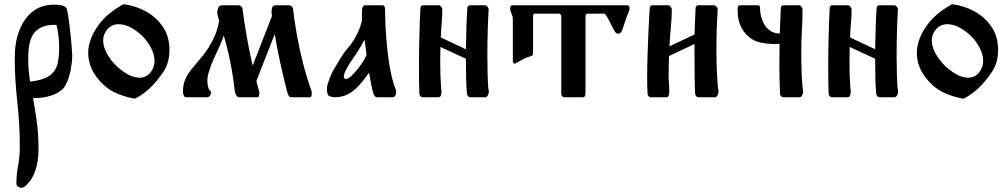

<svg xmlns="http://www.w3.org/2000/svg" viewBox="-20 -462 4790 912"><path d="M137 4Q145 48 154 110Q163 172 163 248Q163 304 147 350.5Q131 397 95 426Q89 430 82 430Q73 430 65.5 424.5Q58 419 58 410Q58 366 66 324.5Q74 283 74 230Q74 169 70.5 118.5Q67 68 62 21Q57 -26 53.5 -76.5Q50 -127 50 -188Q50 -261 72 -318Q94 -375 135.5 -407.5Q177 -440 237 -440Q257 -440 276 -436Q295 -432 299 -414Q303 -396 307.5 -362Q312 -328 316 -289.5Q320 -251 322 -217Q323 -209 323 -200Q323 -170 317 -136.5Q311 -103 299.5 -74.5Q288 -46 271 -33Q252 -17 218 -6.5Q184 4 137 4ZM123 -74Q188 -82 217 -104Q246 -126 253.5 -160Q261 -194 261 -236Q261 -267 257 -297.5Q253 -328 248 -344Q243 -344 238 -344Q178 -344 146 -310Q114 -276 114 -184Q114 -153 116.5 -126.5Q119 -100 123 -74Z M566 -442Q620 -436 670 -409.5Q720 -383 752.5 -336.5Q785 -290 785 -224Q785 -197 778 -170Q771 -143 756 -121Q694 -28 620 7Q565 -3 521 -25Q477 -47 441 -93Q399 -148 399 -210Q399 -264 432 -319Q458 -362 492 -391Q526 -420 566 -442ZM643 -93Q675 -93 694.5 -117.5Q714 -142 714 -172Q714 -201 699 -231.5Q684 -262 661 -286Q637 -311 605.5 -329Q574 -347 544 -347Q512 -347 491 -324Q470 -301 470 -270Q470 -241 486.5 -210.5Q503 -180 526 -156Q550 -131 581.5 -112Q613 -93 643 -93Z M1211 -29Q1212 -24 1212 -18Q1212 -11 1210 -5.5Q1208 0 1202 0H1117Q1107 0 1102 -10Q1097 -20 1095 -30Q1088 -92 1080 -135.5Q1072 -179 1063.5 -215.5Q1055 -252 1043 -293Q1040 -283 1035.5 -272Q1031 -261 1025 -247Q1008 -209 995 -181.5Q982 -154 971 -117Q965 -98 965 -78Q965 -60 970 -44Q972 -36 977 -32.5Q982 -29 982 -21Q982 -13 976.5 -6.5Q971 0 963 0H864Q856 0 852.5 -9Q849 -18 849 -26Q849 -58 858.5 -81.5Q868 -105 887 -130Q909 -157 925.5 -176Q942 -195 957 -215.5Q972 -236 988 -266Q1002 -292 1009.5 -316Q1017 -340 1021 -364Q1017 -376 1014.5 -386.5Q1012 -397 1012 -402Q1012 -413 1016.5 -425Q1021 -437 1036 -437H1112Q1120 -437 1125.5 -432Q1131 -427 1132 -420Q1139 -362 1151.5 -291.5Q1164 -221 1180 -150L1272 -386Q1271 -391 1270.5 -396Q1270 -401 1270 -405Q1270 -408 1270 -410Q1270 -418 1273.5 -427.5Q1277 -437 1290 -437H1352Q1360 -437 1365.5 -432Q1371 -427 1372 -420Q1378 -365 1390 -297Q1402 -229 1420 -159.5Q1438 -90 1460 -29Q1461 -25 1461 -19Q1461 -12 1459 -6Q1457 0 1451 0H1365Q1355 0 1351 -8Q1347 -16 1344 -26Q1328 -88 1312 -160Q1296 -232 1285 -300L1198 -78Q1201 -65 1204 -53Q1207 -41 1211 -29Z M1796 -437Q1803 -437 1806 -431.5Q1809 -426 1809 -419Q1809 -403 1810 -367Q1811 -331 1814.5 -286.5Q1818 -242 1823 -199Q1829 -150 1838.5 -107.5Q1848 -65 1860 -36Q1862 -32 1862 -26Q1862 -17 1857.5 -8.5Q1853 0 1846 0H1772Q1765 0 1760.5 -5.5Q1756 -11 1754 -17Q1750 -27 1744.5 -55.5Q1739 -84 1733 -117Q1708 -81 1683.5 -54.5Q1659 -28 1632 -14Q1623 -9 1606.5 -4.5Q1590 0 1574 0Q1554 0 1542 -7Q1537 -10 1535 -19Q1533 -28 1533 -37Q1533 -49 1535 -58Q1545 -90 1553.5 -109Q1562 -128 1573 -145Q1584 -162 1598 -186Q1615 -215 1632.5 -234Q1650 -253 1667 -283Q1680 -306 1687.5 -325.5Q1695 -345 1700 -367Q1699 -382 1699 -395Q1699 -409 1700 -419Q1700 -425 1704.5 -431Q1709 -437 1715 -437ZM1613 -97Q1613 -87 1623 -87Q1635 -87 1650.5 -102.5Q1666 -118 1678 -133Q1706 -167 1721 -201Q1719 -219 1716 -242.5Q1713 -266 1711 -273Q1697 -245 1682 -222.5Q1667 -200 1647 -170Q1636 -154 1624.5 -132Q1613 -110 1613 -97Z M2302 -26Q2302 -18 2297 -9Q2292 0 2285 0H2213Q2207 0 2203 -5.5Q2199 -11 2198 -16Q2195 -48 2194 -91.5Q2193 -135 2193 -183L2072 -239Q2071 -203 2071 -168Q2071 -133 2072 -103Q2073 -73 2075 -50Q2075 -45 2076 -39Q2077 -33 2077 -27Q2077 -17 2074 -8.5Q2071 0 2061 0H1987Q1981 0 1976.5 -5.5Q1972 -11 1972 -16Q1971 -42 1970.5 -74.5Q1970 -107 1970 -144Q1970 -215 1972 -291Q1974 -367 1977 -424Q1977 -429 1980.5 -433Q1984 -437 1989 -437H2064Q2070 -437 2075.5 -430.5Q2081 -424 2081 -416Q2081 -386 2078 -352.5Q2075 -319 2074 -284L2193 -228Q2194 -281 2195.5 -332.5Q2197 -384 2200 -424Q2200 -429 2203.5 -433Q2207 -437 2212 -437H2284Q2290 -437 2295.5 -430.5Q2301 -424 2301 -416Q2301 -415 2301 -414Q2298 -367 2296.5 -309.5Q2295 -252 2295 -198Q2295 -154 2296 -115.5Q2297 -77 2299 -50Q2299 -44 2300.5 -38Q2302 -32 2302 -26Z M2406 -407Q2403 -414 2403 -422Q2403 -437 2415 -437H2959Q2970 -437 2970 -423Q2970 -415 2967 -407Q2957 -385 2950.5 -364Q2944 -343 2937 -323Q2935 -316 2930 -309Q2925 -302 2915 -302Q2908 -302 2902.5 -309.5Q2897 -317 2893 -325Q2882 -348 2872.5 -366Q2863 -384 2853 -397H2771Q2767 -397 2764 -393Q2761 -389 2761 -384V-16Q2761 -10 2758 -5Q2755 0 2749 0H2660Q2654 0 2650 -5Q2646 -10 2646 -16V-384Q2646 -389 2643.5 -393Q2641 -397 2636 -397H2521Q2512 -397 2512 -387V-210Q2512 -207 2510.5 -202.5Q2509 -198 2506 -197Q2477 -188 2459 -178Q2441 -168 2427 -160Q2423 -158 2419.5 -162.5Q2416 -167 2416 -171V-368Q2416 -380 2413.5 -387Q2411 -394 2406 -407Z M3156 -107Q3156 -82 3157.5 -65Q3159 -48 3159 -26Q3159 -16 3156.5 -8Q3154 0 3146 0H3071Q3065 0 3060.5 -5.5Q3056 -11 3056 -16Q3054 -47 3054 -93Q3054 -145 3056 -204.5Q3058 -264 3060.5 -321Q3063 -378 3066 -423Q3066 -428 3069.5 -432.5Q3073 -437 3078 -437H3154Q3160 -437 3165.5 -430.5Q3171 -424 3171 -416Q3171 -378 3166.5 -332.5Q3162 -287 3160 -242L3279 -298Q3280 -333 3281.5 -365Q3283 -397 3284 -424Q3284 -429 3287.5 -433Q3291 -437 3296 -437H3372Q3378 -437 3383.5 -430.5Q3389 -424 3389 -416Q3389 -415 3389 -414Q3386 -373 3384.5 -324Q3383 -275 3383 -226Q3383 -174 3385 -127.5Q3387 -81 3390 -50Q3390 -44 3391.5 -38Q3393 -32 3393 -26Q3393 -18 3388 -9Q3383 0 3376 0H3297Q3291 0 3286.5 -5.5Q3282 -11 3282 -16Q3280 -49 3279.5 -93.5Q3279 -138 3279 -187Q3279 -220 3279 -253L3158 -196Q3157 -172 3156.5 -149.5Q3156 -127 3156 -107Z M3795 -26Q3795 -18 3790 -9Q3785 0 3778 0H3700Q3694 0 3689.5 -5.5Q3685 -11 3685 -16Q3684 -44 3683 -80.5Q3682 -117 3682 -158Q3682 -181 3682.5 -205.5Q3683 -230 3683 -254Q3674 -253 3663 -253Q3628 -253 3597 -259Q3550 -267 3517 -307.5Q3484 -348 3484 -410Q3484 -417 3484 -424Q3484 -428 3486.5 -432.5Q3489 -437 3496 -437H3580Q3586 -437 3588 -433.5Q3590 -430 3590 -426Q3590 -397 3600 -368.5Q3610 -340 3631 -321.5Q3652 -303 3684 -303Q3685 -337 3686.5 -367.5Q3688 -398 3689 -424Q3689 -429 3692.5 -433Q3696 -437 3701 -437H3775Q3781 -437 3786.5 -430.5Q3792 -424 3792 -416Q3792 -372 3789 -319.5Q3786 -267 3786 -215Q3786 -166 3787.5 -122.5Q3789 -79 3792 -50Q3792 -44 3793.5 -38Q3795 -32 3795 -26Z M4246 -26Q4246 -18 4241 -9Q4236 0 4229 0H4157Q4151 0 4147 -5.5Q4143 -11 4142 -16Q4139 -48 4138 -91.5Q4137 -135 4137 -183L4016 -239Q4015 -203 4015 -168Q4015 -133 4016 -103Q4017 -73 4019 -50Q4019 -45 4020 -39Q4021 -33 4021 -27Q4021 -17 4018 -8.5Q4015 0 4005 0H3931Q3925 0 3920.5 -5.5Q3916 -11 3916 -16Q3915 -42 3914.5 -74.5Q3914 -107 3914 -144Q3914 -215 3916 -291Q3918 -367 3921 -424Q3921 -429 3924.5 -433Q3928 -437 3933 -437H4008Q4014 -437 4019.5 -430.5Q4025 -424 4025 -416Q4025 -386 4022 -352.5Q4019 -319 4018 -284L4137 -228Q4138 -281 4139.5 -332.5Q4141 -384 4144 -424Q4144 -429 4147.5 -433Q4151 -437 4156 -437H4228Q4234 -437 4239.5 -430.5Q4245 -424 4245 -416Q4245 -415 4245 -414Q4242 -367 4240.5 -309.5Q4239 -252 4239 -198Q4239 -154 4240 -115.5Q4241 -77 4243 -50Q4243 -44 4244.5 -38Q4246 -32 4246 -26Z M4502 -442Q4556 -436 4606 -409.5Q4656 -383 4688.5 -336.5Q4721 -290 4721 -224Q4721 -197 4714 -170Q4707 -143 4692 -121Q4630 -28 4556 7Q4501 -3 4457 -25Q4413 -47 4377 -93Q4335 -148 4335 -210Q4335 -264 4368 -319Q4394 -362 4428 -391Q4462 -420 4502 -442ZM4579 -93Q4611 -93 4630.5 -117.5Q4650 -142 4650 -172Q4650 -201 4635 -231.5Q4620 -262 4597 -286Q4573 -311 4541.5 -329Q4510 -347 4480 -347Q4448 -347 4427 -324Q4406 -301 4406 -270Q4406 -241 4422.5 -210.5Q4439 -180 4462 -156Q4486 -131 4517.5 -112Q4549 -93 4579 -93Z"/></svg>

Font: Triodion
Style: Regular
Weight: 400
Version: Version 1.201; ttfautohint (v1.8.4.7-5d5b)